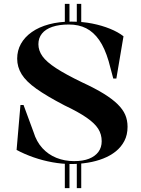

<svg xmlns="http://www.w3.org/2000/svg" viewBox="-20 -835 732 995"><path d="M378 140V0H401V140ZM316 140V0H340V140ZM316 -717V-815H340V-717ZM378 -717V-815H401V-717ZM350 15Q302 15 252 6Q202 -3 154.5 -19.5Q107 -36 66 -58L86 -291H102L154 -150Q169 -101 199.5 -67.5Q230 -34 272.5 -17Q315 0 364 0Q410 0 441.5 -12.5Q473 -25 490 -48Q507 -71 507 -103Q507 -139 489 -167.5Q471 -196 428.5 -225.5Q386 -255 314 -289Q222 -337 168.5 -375Q115 -413 92 -450.5Q69 -488 69 -531Q69 -573 88.5 -608Q108 -643 145 -669Q182 -695 234 -709Q286 -723 350 -723Q408 -723 458 -713Q508 -703 550 -686Q592 -669 620 -647L583 -428H567L543 -518Q523 -586 494 -627.5Q465 -669 426.5 -688.5Q388 -708 337 -708Q287 -708 251.5 -696Q216 -684 197.5 -661Q179 -638 179 -606Q179 -573 200 -543.5Q221 -514 271 -481.5Q321 -449 406 -408Q473 -377 517.5 -349.5Q562 -322 589.5 -295Q617 -268 629 -240Q641 -212 641 -178Q641 -136 624.5 -104.5Q608 -73 580 -50.5Q552 -28 515 -13.5Q478 1 435.5 8Q393 15 350 15Z"/></svg>

Font: Kalnia Medium
Style: Regular
Weight: 500
Designer: Frida Medrano
Foundry: Frida Medrano
Version: Version 1.105